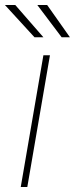

<svg xmlns="http://www.w3.org/2000/svg" viewBox="-48 -750 301 770"><path d="M61.5 0H35.2L126 -528.3H152.3ZM126 -600.6H90.3L-28.3 -730H13.2ZM232.4 -600.6H199.2L101.6 -730H141.1Z"/></svg>

Font: Roboto Thin
Style: Italic
Weight: 250
Italic angle: -12°
Designer: Google
Version: Version 2.134; 2016